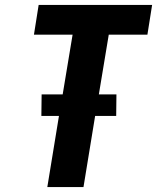

<svg xmlns="http://www.w3.org/2000/svg" viewBox="-20 -755 640 775"><path d="M171 0 218 -287H147L148 -374H233L273 -615H117L136 -735H594L575 -615H419L379 -374H450L449 -287H364L317 0Z"/></svg>

Font: Iosevka Heavy Extended Oblique
Style: Regular
Weight: 900
Width: 7
Italic angle: -9°
Monospace: yes
Designer: Belleve Invis
Foundry: Belleve Invis
Version: Version 32.5.0; ttfautohint (v1.8.4)